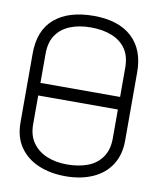

<svg xmlns="http://www.w3.org/2000/svg" viewBox="-82 -781 708 857"><g transform="rotate(10 272.0 -352.5)"><path d="M86 -380V-323H457V-380ZM34 -503V-191Q34 -124 65.5 -79Q97 -34 151 -11.5Q205 11 272 11Q343 11 396.5 -13Q450 -37 479 -82.5Q508 -128 508 -191V-502Q508 -604 447.5 -660Q387 -716 274 -716Q161 -716 97.5 -662.5Q34 -609 34 -503ZM91 -192V-512Q91 -564 113.5 -597Q136 -630 176.5 -646.5Q217 -663 270 -663Q325 -663 366 -646.5Q407 -630 429.5 -597Q452 -564 452 -512V-192Q452 -141 428.5 -107Q405 -73 364 -57.5Q323 -42 270 -42Q220 -42 179.5 -58.5Q139 -75 115 -108.5Q91 -142 91 -192Z"/></g></svg>

Font: AdventPro_ExpandedRegular
Style: ExpandedRegular
Weight: 400
Width: 7
Designer: VivaRado, Andreas Kalpakidis
Foundry: VivaRado, Andreas Kalpakidis
Version: Version 3.000